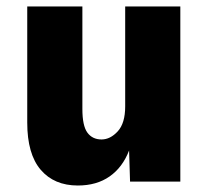

<svg xmlns="http://www.w3.org/2000/svg" viewBox="-20 -560 640 592"><path d="M220 12Q147 12 105.5 -36.5Q64 -85 64 -182V-540H234V-224Q234 -172 249.5 -151Q265 -130 293 -130Q320 -130 343 -155Q366 -180 366 -232V-540H536V0H381L378 -96Q358 -44 318 -16Q278 12 220 12Z"/></svg>

Font: Geist Mono Black
Style: Regular
Weight: 900
Monospace: yes
Designer: Basement.studio, Andrés Briganti, Mateo Zaragoza
Foundry: Basement.studio, Vercel, Andrés Briganti, Guido Ferreyra, Mateo Zaragoza
Version: Version 1.500; ttfautohint (v1.8.4.7-5d5b)